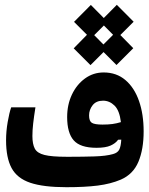

<svg xmlns="http://www.w3.org/2000/svg" viewBox="-20 -780 626 804"><path d="M258.3 3.9Q162.1 3.9 106.9 -14.6Q51.8 -33.2 28.6 -76.2Q5.4 -119.1 5.4 -192.4Q5.4 -230 12.2 -269.3Q19 -308.6 26.9 -330.6H128.4Q122.1 -291 118.9 -262.9Q115.7 -234.9 115.7 -210.4Q115.7 -176.8 125.7 -157.7Q135.7 -138.7 166.3 -131.1Q196.8 -123.5 258.3 -123.5Q262.2 -123.5 266.1 -123.5Q270 -123.5 273.9 -123.5Q326.2 -123.5 375.2 -125Q424.3 -126.5 453.1 -134.8Q472.7 -140.1 479.5 -153.8Q486.3 -167.5 487.8 -195.3L474.6 -194.8Q463.9 -179.7 442.9 -170.4Q421.9 -161.1 384.3 -161.1Q315.9 -161.1 288.6 -192.4Q261.2 -223.6 261.2 -290Q261.2 -341.8 281.2 -384Q301.3 -426.3 335.9 -451.4Q370.6 -476.6 414.1 -476.6Q467.8 -476.6 505.1 -444.8Q542.5 -413.1 562 -357.4Q581.5 -301.8 581.5 -230Q581.5 -154.8 559.6 -102.5Q537.6 -50.3 485.8 -27.8Q443.4 -9.8 389.2 -2.9Q335 3.9 258.3 3.9ZM486.3 -268.6Q480.5 -317.4 459.5 -337.9Q438.5 -358.4 411.6 -358.4Q382.8 -358.4 367.9 -339.4Q353 -320.3 353 -296.9Q353 -272.9 364.7 -265.6Q376.5 -258.3 409.2 -258.3Q433.1 -258.3 450.9 -260.7Q468.8 -263.2 486.3 -268.6ZM358.9 -507.3 288.6 -577.6 344.2 -634.3 290 -688.5 360.4 -759.3 414.6 -704.6 469.2 -759.8 539.6 -689 483.9 -633.3 538.1 -578.1 467.8 -507.8 413.6 -562ZM413.1 -593.8 453.6 -634.3 415 -673.3 374.5 -632.8Z"/></svg>

Font: CaskaydiaCove NF SemiBold
Style: Regular
Weight: 600
Designer: Aaron Bell
Foundry: Saja Typeworks
Version: Version 2111.001; VTT 6.35;Nerd Fonts 3.2.1